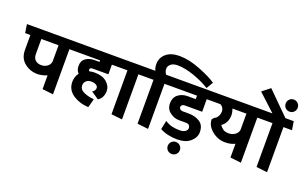

<svg xmlns="http://www.w3.org/2000/svg" viewBox="-132 -1550 3720 2340"><g transform="rotate(20 1728.0 -380.0)"><path d="M439 0V-179Q417 -168 381.5 -159.5Q346 -151 318 -151Q218 -151 146 -210.5Q74 -270 74 -374V-569H6L-11 -680H674L691 -569H580V16ZM216 -374Q216 -325 244 -297Q272 -269 323 -269Q366 -269 399 -292.5Q432 -316 439 -356V-569H216Z M1054 -239Q1054 -260 1030 -275Q1006 -290 966 -290Q926 -290 901.5 -267Q877 -244 877 -210Q877 -155 938 -128.5Q999 -102 1068 -98L1038 16Q921 10 835 -48Q749 -106 749 -210Q749 -242 759 -272Q769 -302 788 -327Q771 -343 762.5 -365.5Q754 -388 754 -418Q754 -485 801 -517Q848 -549 911 -549H978V-569H684L669 -680H1230L1247 -569H1131V-444H928Q908 -444 899.5 -437.5Q891 -431 891 -420Q891 -413 893.5 -407.5Q896 -402 903 -399Q918 -403 934 -405Q950 -407 968 -407Q1069 -407 1125.5 -358Q1182 -309 1182 -243Q1182 -206 1166.5 -171Q1151 -136 1115 -113L1017 -180Q1037 -193 1045.5 -206.5Q1054 -220 1054 -239Z M1333 0V-569H1242L1225 -680H1568L1586 -569H1475V16Z M2312 -696Q2223 -752 2103 -794Q1983 -836 1890 -836Q1830 -836 1800 -809.5Q1770 -783 1770 -752Q1770 -722 1779 -705.5Q1788 -689 1793 -680H1906L1924 -569H1813V16L1671 0V-569H1580L1563 -680H1655Q1649 -689 1643 -710Q1637 -731 1637 -763Q1637 -844 1699 -897.5Q1761 -951 1871 -951Q1997 -951 2146 -891.5Q2295 -832 2364 -783Z M2463 -569H2361V-406H2135Q2114 -406 2101.5 -395Q2089 -384 2089 -369Q2089 -354 2102.5 -342Q2116 -330 2136 -330H2210Q2300 -330 2360 -290.5Q2420 -251 2420 -162Q2420 -94 2359.5 -39.5Q2299 15 2185 15Q2127 15 2067.5 1.5Q2008 -12 1964 -37L1988 -151Q2038 -120 2082.5 -110Q2127 -100 2177 -100Q2226 -100 2251.5 -118.5Q2277 -137 2277 -162Q2277 -183 2264 -198Q2251 -213 2218 -213H2132Q2067 -213 2012 -255Q1957 -297 1957 -369Q1957 -444 2007 -484Q2057 -524 2130 -524H2235V-569H1918L1901 -680H2445ZM2188 205Q2154 205 2131.5 182.5Q2109 160 2109 127Q2109 95 2131.5 72Q2154 49 2188 49Q2220 49 2243 72Q2266 95 2266 127Q2266 160 2243 182.5Q2220 205 2188 205Z M2876 0V-178Q2854 -168 2824.5 -159.5Q2795 -151 2748 -151Q2655 -151 2578 -214Q2501 -277 2501 -360L2527 -388Q2549 -395 2567.5 -424Q2586 -453 2586 -493Q2586 -518 2572 -539.5Q2558 -561 2538 -569H2457L2440 -680H3112L3128 -569H3017V16ZM2635 -334Q2648 -314 2675 -291.5Q2702 -269 2753 -269Q2796 -269 2832.5 -293Q2869 -317 2876 -358V-569H2694Q2701 -553 2706 -530.5Q2711 -508 2711 -486Q2711 -441 2693 -401.5Q2675 -362 2635 -334Z M3214 0V-569H3123L3106 -680H3173L2952 -884L3054 -965L3341 -680H3449L3467 -569H3356V16ZM3360 -771Q3328 -771 3305.5 -794Q3283 -817 3283 -849Q3283 -882 3305.5 -905Q3328 -928 3360 -928Q3394 -928 3416.5 -905Q3439 -882 3439 -849Q3439 -817 3416.5 -794Q3394 -771 3360 -771Z"/></g></svg>

Font: Palanquin Dark
Style: Regular
Weight: 400
Designer: Pria Ravichandran
Version: Version 1.000